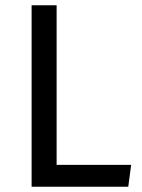

<svg xmlns="http://www.w3.org/2000/svg" viewBox="-20 -709 538 729"><path d="M195 -689V-83H478L467 0H100V-689Z"/></svg>

Font: Fira Sans
Style: Regular
Weight: 400
Designer: Carrois Corporate & Edenspiekermann AG
Foundry: Carrois Corporate GbR & Edenspiekermann AG
Version: Version 4.106;PS 004.106;hotconv 1.0.70;makeotf.lib2.5.58329